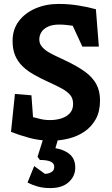

<svg xmlns="http://www.w3.org/2000/svg" viewBox="-20 -712 568 977"><path d="M240 4Q182 4 129 -10.5Q76 -25 36 -41L56 -234L140 -227L148 -116Q161 -113 183.5 -107Q206 -101 234 -101Q266 -101 292.5 -109.5Q319 -118 335.5 -136Q352 -154 352 -183Q352 -210 338 -227.5Q324 -245 296.5 -260.5Q269 -276 226 -295Q187 -313 154 -331.5Q121 -350 96.5 -373Q72 -396 58 -427.5Q44 -459 44 -504Q44 -562 75.5 -604Q107 -646 160.5 -669Q214 -692 278 -692Q330 -692 379.5 -684Q429 -676 468 -665L483 -475H399L350 -581Q337 -583 318 -585Q299 -587 282 -587Q247 -587 224.5 -576.5Q202 -566 191 -549Q180 -532 180 -511Q180 -491 192.5 -475.5Q205 -460 225.5 -447.5Q246 -435 269.5 -424.5Q293 -414 315 -403Q374 -375 412.5 -347Q451 -319 470 -284Q489 -249 489 -201Q489 -145 467.5 -106Q446 -67 410 -42.5Q374 -18 329.5 -7Q285 4 240 4ZM236 245Q199 245 171.5 237Q144 229 120 217L154 133L209 173Q212 173 223.5 171Q235 169 245.5 161Q256 153 256 136Q256 102 183 102L171 86L200 -6H276L262 42Q309 50 336 74Q363 98 363 141Q363 184 330 214.5Q297 245 236 245Z"/></svg>

Font: Kreon
Style: Bold
Weight: 700
Designer: Julia Petretta
Foundry: Julia Petretta and Eli Heuer
Version: Version 2.002